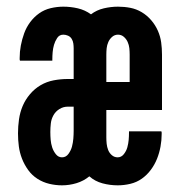

<svg xmlns="http://www.w3.org/2000/svg" viewBox="-20 -548 540 576"><path d="M166 8Q147 8 128 3.5Q109 -1 92.5 -11.5Q76 -22 64.5 -38Q53 -54 46 -72Q39 -90 36.5 -109Q34 -128 34 -148Q34 -169 37 -190Q40 -211 48 -230Q56 -249 70 -265.5Q84 -282 102 -292.5Q120 -303 141 -307Q162 -311 183 -311H201V-403Q201 -410 200 -417.5Q199 -425 195 -431.5Q191 -438 184 -441Q177 -444 170 -444Q158 -444 151.5 -434Q145 -424 142 -413.5Q139 -403 138 -392Q137 -381 137 -369V-366H40Q39 -368 39 -370Q39 -372 39 -374Q39 -393 42.5 -411.5Q46 -430 52.5 -448Q59 -466 70.5 -481.5Q82 -497 97.5 -508Q113 -519 132 -523.5Q151 -528 170 -528Q192 -528 213.5 -523Q235 -518 253 -505Q270 -518 291.5 -523Q313 -528 334 -528Q353 -528 371 -524.5Q389 -521 405 -511.5Q421 -502 433.5 -487.5Q446 -473 453.5 -456Q461 -439 463.5 -421Q466 -403 466 -384V-218H299V-136Q299 -126 300 -116.5Q301 -107 304.5 -98Q308 -89 315.5 -82.5Q323 -76 333 -76Q344 -76 351.5 -85.5Q359 -95 362 -106Q365 -117 366 -128Q367 -139 367 -151V-154H464Q465 -152 465 -150Q465 -148 465 -146Q465 -127 461.5 -108Q458 -89 451 -71.5Q444 -54 432.5 -38.5Q421 -23 405.5 -12Q390 -1 371 3.5Q352 8 333 8Q310 8 287.5 2Q265 -4 248 -19Q231 -5 209.5 1.5Q188 8 166 8ZM299 -302H369V-384Q369 -394 368 -403.5Q367 -413 363 -422Q359 -431 351.5 -437.5Q344 -444 334 -444Q324 -444 316.5 -437.5Q309 -431 305 -422Q301 -413 300 -403.5Q299 -394 299 -384ZM166 -76Q178 -76 185.5 -86.5Q193 -97 196 -108.5Q199 -120 200 -132Q201 -144 201 -156V-228H183Q170 -228 158.5 -221Q147 -214 140.5 -202.5Q134 -191 132.5 -178Q131 -165 131 -152Q131 -140 132 -128.5Q133 -117 136.5 -106Q140 -95 147.5 -85.5Q155 -76 166 -76Z"/></svg>

Font: Iosevka Term Curly
Style: Bold
Weight: 700
Designer: Belleve Invis
Foundry: Belleve Invis
Version: Version 32.3.0